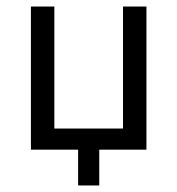

<svg xmlns="http://www.w3.org/2000/svg" viewBox="-20 -460 545 590"><path d="M75 0H430V-440H358V-53L370 -65H135L147 -53V-440H75ZM285 -25H220V110H285Z"/></svg>

Font: Tilda Sans VF
Style: Regular
Weight: 400
Designer: ParaType Ltd
Foundry: ParaType Ltd
Version: Version 1.010